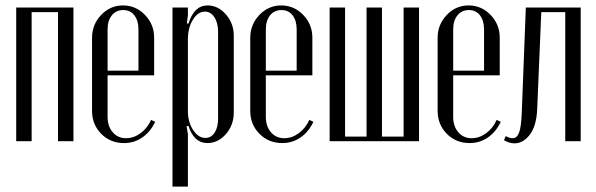

<svg xmlns="http://www.w3.org/2000/svg" viewBox="-20 -523 2206 711"><path d="M40 -495.1H252V0H194.8V-478H97.2V0H40Z M320.8 -382.8Q320.8 -432.1 354.5 -467.5Q388.2 -502.9 435.5 -502.9Q482.9 -502.9 516.8 -467.8Q550.8 -432.6 550.8 -383.8V-244.1H378.4V-90.8Q378.4 -55.2 397.5 -33.2Q416.5 -11.2 446.8 -11.2Q475.1 -11.2 500.5 -29.8Q525.9 -48.3 539.6 -79.1L554.7 -71.8Q536.6 -34.2 506.6 -13.7Q476.6 6.8 439.5 6.8Q388.7 6.8 354.7 -27.6Q320.8 -62 320.8 -112.8ZM378.4 -261.2H492.7V-414.1Q492.7 -446.8 477.5 -466.3Q462.4 -485.8 436.5 -485.8Q410.2 -485.8 394.3 -466.3Q378.4 -446.8 378.4 -414.1Z M675.8 -465.8 671.9 -437 677.7 -435.1Q698.7 -502.9 748.5 -502.9Q787.6 -502.9 816.7 -469.5Q845.7 -436 845.7 -391.1V-106Q845.7 -60.1 816.7 -26.6Q787.6 6.8 747.6 6.8Q698.2 6.8 677.7 -57.1L670.9 -55.2L675.8 -26.9V168H618.7V-495.1H675.8ZM675.8 -111.8Q675.8 -71.3 695.1 -41.7Q714.4 -12.2 740.7 -12.2Q761.7 -12.2 774.7 -31.7Q787.6 -51.3 787.6 -84V-404.8Q787.6 -438.5 773.9 -459.2Q760.3 -480 738.8 -480Q712.9 -480 694.3 -450Q675.8 -419.9 675.8 -377.9Z M906.7 -382.8Q906.7 -432.1 940.4 -467.5Q974.1 -502.9 1021.5 -502.9Q1068.8 -502.9 1102.8 -467.8Q1136.7 -432.6 1136.7 -383.8V-244.1H964.4V-90.8Q964.4 -55.2 983.4 -33.2Q1002.4 -11.2 1032.7 -11.2Q1061 -11.2 1086.4 -29.8Q1111.8 -48.3 1125.5 -79.1L1140.6 -71.8Q1122.6 -34.2 1092.5 -13.7Q1062.5 6.8 1025.4 6.8Q974.6 6.8 940.7 -27.6Q906.7 -62 906.7 -112.8ZM964.4 -261.2H1078.6V-414.1Q1078.6 -446.8 1063.5 -466.3Q1048.3 -485.8 1022.5 -485.8Q996.1 -485.8 980.2 -466.3Q964.4 -446.8 964.4 -414.1Z M1200.7 0V-495.1H1257.8V-17.1H1337.4V-495.1H1394.5V-17.1H1474.6V-495.1H1531.7V0Z M1600.6 -382.8Q1600.6 -432.1 1634.3 -467.5Q1668 -502.9 1715.3 -502.9Q1762.7 -502.9 1796.6 -467.8Q1830.6 -432.6 1830.6 -383.8V-244.1H1658.2V-90.8Q1658.2 -55.2 1677.2 -33.2Q1696.3 -11.2 1726.6 -11.2Q1754.9 -11.2 1780.3 -29.8Q1805.7 -48.3 1819.3 -79.1L1834.5 -71.8Q1816.4 -34.2 1786.4 -13.7Q1756.3 6.8 1719.2 6.8Q1668.5 6.8 1634.5 -27.6Q1600.6 -62 1600.6 -112.8ZM1658.2 -261.2H1772.5V-414.1Q1772.5 -446.8 1757.3 -466.3Q1742.2 -485.8 1716.3 -485.8Q1689.9 -485.8 1674.1 -466.3Q1658.2 -446.8 1658.2 -414.1Z M1846.2 -3.9 1853 -19Q1867.2 -11.2 1878.4 -11.2Q1894.5 -11.2 1902.3 -32.2Q1910.2 -53.2 1912.1 -105L1927.2 -495.1H2130.4V0H2073.2V-478H1984.4L1969.2 -117.2Q1966.3 -56.2 1941.9 -24.2Q1917.5 7.8 1885.3 7.8Q1865.7 7.8 1846.2 -3.9Z"/></svg>

Font: Moniqa Narrow Heading
Style: Regular
Weight: 400
Width: 4
Designer: Rajesh Rajput
Foundry: Rajesh Rajput
Version: Version 1.000